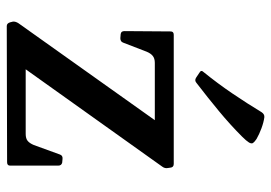

<svg xmlns="http://www.w3.org/2000/svg" viewBox="-137 -664 802 568"><g transform="rotate(90 264.0 -380.0)"><path d="M437 -156Q440 -165 450 -164L461 -163Q470 -161 470 -151V-9Q470 0 460 0L57 1Q49 1 46 -9L44 -17Q43 -25 49 -34L354 -463L361 -437H166Q153 -437 145.5 -431Q138 -425 133 -413L106 -343Q103 -335 93 -335L81 -336Q72 -337 72 -347L73 -484Q73 -493 83 -493H465Q475 -493 476 -483L477 -476Q479 -467 473 -459L170 -34L153 -55H376Q390 -55 397 -61Q404 -67 409 -79ZM225 -560Q218 -554 210 -559L195 -569Q186 -574 193 -581Q227 -623 256.5 -666.5Q286 -710 312 -753Q318 -762 327 -761Q342 -759 359.5 -752.5Q377 -746 391 -738Q400 -732 403 -727.5Q406 -723 401.5 -715.5Q397 -708 384 -695Q349 -660 308.5 -626.5Q268 -593 225 -560Z"/></g></svg>

Font: Hahmlet Medium
Style: Regular
Weight: 500
Version: Version 1.002